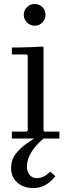

<svg xmlns="http://www.w3.org/2000/svg" viewBox="-20 -700 360 970"><path d="M205 -35H280V0H40V-35H115L120 -40V-420L115 -425H40V-460Q66 -460 91.5 -460.5Q117 -461 143 -462Q169 -463 195 -465L200 -460V-40ZM155 -570Q133 -570 116.5 -586.5Q100 -603 100 -625Q100 -648 116.5 -664Q133 -680 155 -680Q178 -680 194 -664Q210 -648 210 -625Q210 -603 194 -586.5Q178 -570 155 -570ZM185 -20 200 0Q163 30 139.5 67Q116 104 116 142Q116 166 129 183Q142 200 167 200Q184 200 200.5 192Q217 184 233 167L260 190Q235 221 208 235.5Q181 250 148 250Q98 250 67 222Q36 194 36 148Q36 108 58.5 78.5Q81 49 115 25Q149 1 185 -20Z"/></svg>

Font: Brygada 1918
Style: Regular
Weight: 400
Designer: Mateusz Machalski | Borys Kosmynka | Przemek Hoffer
Foundry: NIEPODLEGLA 2018
Version: Version 3.006